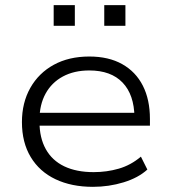

<svg xmlns="http://www.w3.org/2000/svg" viewBox="-20 -716 660 744"><path d="M340 8Q257 8 195 -21.5Q133 -51 99 -107.5Q65 -164 65 -243Q65 -318 97.5 -375.5Q130 -433 188.5 -465Q247 -497 326 -497Q401 -497 453.5 -467.5Q506 -438 533.5 -384Q561 -330 561 -255V-229H113V-279H522L501 -262Q500 -349 455 -396Q410 -443 326 -443Q267 -443 223.5 -419.5Q180 -396 156.5 -353Q133 -310 133 -252V-244Q133 -182 157.5 -138Q182 -94 229 -71.5Q276 -49 343 -49Q394 -49 440.5 -62.5Q487 -76 526 -109L551 -59Q516 -27 459 -9.5Q402 8 340 8ZM384 -616V-696H466V-616ZM188 -616V-696H270V-616Z"/></svg>

Font: Nunito Sans 10pt SemiExpanded Light
Style: Regular
Weight: 300
Width: 6
Designer: Vernon Adams
Foundry: Vernon Adams
Version: Version 3.101;gftools[0.9.27]